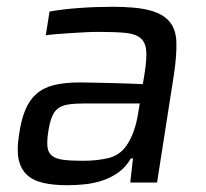

<svg xmlns="http://www.w3.org/2000/svg" viewBox="-20 -538 608 566"><path d="M178 8Q137 8 107 1Q77 -6 59 -23Q41 -40 35 -68.5Q29 -97 36 -140Q42 -183 54 -212.5Q66 -242 86.5 -260.5Q107 -279 138.5 -287Q170 -295 215 -295Q226 -295 247.5 -294.5Q269 -294 295.5 -293.5Q322 -293 349.5 -292Q377 -291 401 -290L406 -320Q413 -364 411 -388.5Q409 -413 394.5 -425.5Q380 -438 350.5 -441Q321 -444 271 -444Q254 -444 232.5 -443Q211 -442 189 -440.5Q167 -439 147.5 -437.5Q128 -436 115 -434L126 -504Q166 -511 214 -514.5Q262 -518 313 -518Q382 -518 421.5 -507.5Q461 -497 480 -474Q499 -451 500 -413Q501 -375 493 -320L443 0H364L372 -71H366Q350 -44 327.5 -28.5Q305 -13 279.5 -5Q254 3 228 5.5Q202 8 178 8ZM224 -64Q266 -64 299.5 -72Q333 -80 353 -109Q379 -147 388 -209L392 -233H228Q200 -233 181 -230Q162 -227 150.5 -218Q139 -209 132.5 -192Q126 -175 122 -148Q118 -121 120 -104.5Q122 -88 133 -79Q144 -70 166 -67Q188 -64 224 -64Z"/></svg>

Font: Azeri Sans
Style: Italic
Weight: 400
Designer: Hector Gatti & Omnibus-Type (original fonts) / Cristiano Sobral (main changes and remastering)
Foundry: Omnibus-Type
Version: Version 0.07;August 21, 2020;FontCreator 13.0.0.2681 64-bit;